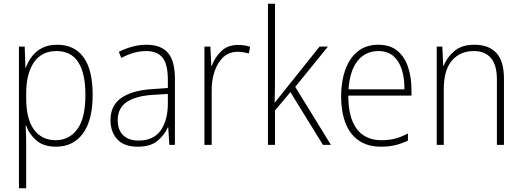

<svg xmlns="http://www.w3.org/2000/svg" viewBox="-20 -780 2812 1034"><path d="M288 -539Q381 -539 430 -471.5Q479 -404 479 -269Q479 -132 426.5 -61Q374 10 282 10Q214 10 175 -24.5Q136 -59 121 -104H118Q121 -55 121 -1V234H82V-529H113L117 -415H119Q131 -448 152 -476Q173 -504 206.5 -521.5Q240 -539 288 -539ZM284 -505Q204 -505 162.5 -444Q121 -383 121 -277V-251Q121 -139 163 -82Q205 -25 279 -25Q353 -25 396.5 -84.5Q440 -144 440 -269Q440 -385 401.5 -445Q363 -505 284 -505Z M769 -539Q847 -539 884.5 -495.5Q922 -452 922 -355V0H892L886 -94H884Q865 -52 827.5 -21Q790 10 721 10Q648 10 611.5 -30Q575 -70 575 -133Q575 -212 633 -252.5Q691 -293 798 -300L884 -306V-349Q884 -434 855.5 -469.5Q827 -505 767 -505Q735 -505 702 -496Q669 -487 633 -468L620 -501Q654 -518 691.5 -528.5Q729 -539 769 -539ZM801 -269Q711 -263 662.5 -230.5Q614 -198 614 -133Q614 -80 643.5 -51.5Q673 -23 726 -23Q806 -23 844.5 -76.5Q883 -130 884 -219V-274Z M1262 -538Q1298 -538 1327 -528L1320 -492Q1306 -496 1291.5 -498.5Q1277 -501 1261 -501Q1214 -501 1183 -472.5Q1152 -444 1135.5 -395.5Q1119 -347 1120 -288V0H1081V-529H1113L1118 -424H1120Q1135 -468 1170 -503Q1205 -538 1262 -538Z M1461 -375Q1461 -302 1459 -227H1460Q1473 -244 1484.5 -258.5Q1496 -273 1509 -289L1701 -529H1746L1570 -312L1762 0H1719L1544 -284L1461 -185V0H1423V-760H1461Z M2018 -539Q2081 -539 2120 -506.5Q2159 -474 2177.5 -419Q2196 -364 2196 -297V-265H1856Q1855 -149 1900.5 -87Q1946 -25 2034 -25Q2074 -25 2106 -33Q2138 -41 2177 -61V-23Q2144 -7 2109.5 1.5Q2075 10 2033 10Q1959 10 1911 -24Q1863 -58 1840 -119Q1817 -180 1817 -262Q1817 -341 1839.5 -404Q1862 -467 1906.5 -503Q1951 -539 2018 -539ZM2018 -505Q1949 -505 1906.5 -453Q1864 -401 1857 -299H2158Q2159 -358 2144 -405Q2129 -452 2098 -478.5Q2067 -505 2018 -505Z M2535 -539Q2612 -539 2653 -495Q2694 -451 2694 -356V0H2656V-351Q2656 -431 2623.5 -468Q2591 -505 2532 -505Q2458 -505 2414 -454Q2370 -403 2370 -300V0H2332V-529H2362L2367 -426H2370Q2386 -470 2426 -504.5Q2466 -539 2535 -539Z"/></svg>

Font: Noto Sans Gujarati UI SemiCondensed ExtraLight
Style: Regular
Weight: 200
Width: 4
Designer: Jelle Bosma - Monotype Design Team, Universal Thirst
Foundry: Monotype Imaging Inc.
Version: Version 2.106; ttfautohint (v1.8.4.7-5d5b)